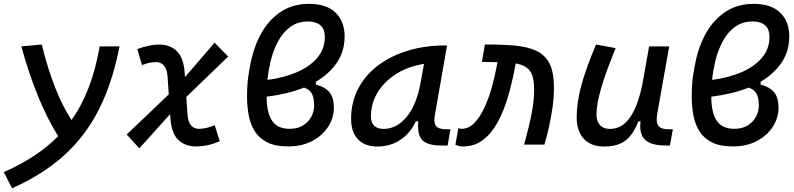

<svg xmlns="http://www.w3.org/2000/svg" viewBox="-62 -762 4184 1012"><path d="M1.5 230.5 -42 145Q45.9 106.4 117.2 59.6Q188.5 12.7 244.6 -44.4Q131.3 -224.6 50.3 -517.6L158.2 -527.3Q219.7 -275.4 314.9 -129.4Q370.1 -207 406.5 -303.2Q442.9 -399.4 463.4 -517.6H567.9Q531.2 -327.6 460 -186.3Q388.7 -44.9 276.1 56.6Q163.6 158.2 1.5 230.5Z M672.4 20 606 -53.2 827.6 -264.6 821.3 -357.4Q818.4 -397.9 802.2 -416.3Q786.1 -434.6 762.2 -434.6Q742.7 -434.6 724.6 -430.9Q706.5 -427.2 686.5 -418.5L661.6 -503.4Q729 -527.3 776.4 -527.3Q834.5 -527.3 870.4 -492.2Q906.2 -457 911.6 -376.5L913.1 -356L1069.3 -537.1L1140.6 -463.9L919.9 -251L926.3 -160.2Q929.2 -119.6 944.8 -101.3Q960.4 -83 985.4 -83Q1026.4 -83 1069.8 -102.5L1096.2 -17.6Q1033.2 9.8 971.2 9.8Q912.6 9.8 877 -25.4Q841.3 -60.5 835.9 -141.1L834.5 -160.2Z M1603 -331.1V-316.4Q1652.3 -303.2 1675 -275.1Q1697.8 -247.1 1697.8 -194.3Q1697.8 -141.1 1668 -94.5Q1638.2 -47.9 1584 -19Q1529.8 9.8 1456.5 9.8Q1390.1 9.8 1347.7 -11.2Q1305.2 -32.2 1281.7 -68.8Q1258.3 -105.5 1249.3 -152.6Q1240.2 -199.7 1240.2 -252Q1240.2 -317.9 1247.6 -365.2Q1254.9 -412.6 1264.2 -453.6Q1283.2 -534.7 1323 -599.9Q1362.8 -665 1423.8 -703.4Q1484.9 -741.7 1567.4 -741.7Q1658.7 -741.7 1706.5 -695.3Q1754.4 -648.9 1754.4 -570.8Q1754.4 -491.2 1713.4 -431.4Q1672.4 -371.6 1603 -331.1ZM1347.7 -340.8Q1434.6 -352.1 1502.9 -381.6Q1571.3 -411.1 1610.6 -457.8Q1649.9 -504.4 1649.9 -566.4Q1649.9 -609.9 1626.2 -629.4Q1602.5 -648.9 1561 -648.9Q1507.8 -648.9 1468.8 -620.6Q1429.7 -592.3 1403.8 -544.4Q1377.9 -496.6 1363.8 -437.5Q1358.4 -414.6 1354.2 -390.1Q1350.1 -365.7 1347.7 -340.8ZM1540.5 -300.3Q1496.6 -282.7 1446.8 -270.8Q1397 -258.8 1343.3 -252.4Q1343.8 -168 1372.1 -125.5Q1400.4 -83 1464.8 -83Q1505.9 -83 1534.7 -100.6Q1563.5 -118.2 1578.6 -146.2Q1593.8 -174.3 1593.8 -206.1Q1593.8 -246.6 1581.3 -268.8Q1568.8 -291 1540.5 -300.3Z M1927.2 10.3Q1860.8 10.3 1824.7 -27.8Q1788.6 -65.9 1788.6 -135.3Q1788.6 -223.1 1825.9 -294.7Q1863.3 -366.2 1930.7 -417Q1998 -467.8 2088.4 -495.1Q2178.7 -522.5 2284.7 -522.5H2294.4L2230 -154.8Q2227.5 -141.6 2227.5 -130.4Q2227.5 -109.9 2236.3 -98.1Q2249 -80.6 2292 -80.6H2312L2297.4 4.9H2262.7Q2190.9 4.9 2163.6 -23.9Q2141.6 -47.4 2141.6 -97.7Q2141.6 -109.4 2142.6 -122.6H2129.9Q2100.1 -59.1 2047.6 -24.4Q1995.1 10.3 1927.2 10.3ZM1959 -82.5Q2029.3 -82.5 2081.5 -146Q2133.8 -209.5 2154.8 -325.7L2172.9 -425.3Q2092.8 -413.1 2029.5 -374.3Q1966.3 -335.4 1929.7 -277.1Q1893.1 -218.8 1893.1 -147.5Q1893.1 -116.2 1910.4 -99.4Q1927.7 -82.5 1959 -82.5Z M2700.7 0Q2712.4 -43 2724.6 -92.3Q2736.8 -141.6 2745.1 -192.1Q2753.4 -242.7 2753.4 -288.6Q2753.4 -359.9 2730.2 -389.4Q2707 -418.9 2656.2 -427.7L2650.4 -397.9Q2635.7 -319.8 2613.8 -246.6Q2591.8 -173.3 2560.1 -115.7Q2528.3 -58.1 2483.6 -24.2Q2439 9.8 2378.9 9.8Q2368.2 9.8 2359.4 8.1Q2350.6 6.3 2338.4 1L2354 -86.4Q2361.3 -84.5 2363.3 -84Q2365.2 -83 2371.1 -83Q2407.7 -83 2437.3 -113Q2466.8 -143.1 2489.7 -191.4Q2512.7 -239.7 2528.8 -296.9Q2544.9 -354 2555.2 -408.2L2560.1 -434.1Q2551.3 -434.6 2542 -434.6Q2532.2 -434.6 2522.5 -435.1Q2512.2 -435.1 2501 -435.5Q2489.7 -435.5 2478 -435.5L2493.7 -527.3Q2585.9 -527.8 2654.3 -521.5Q2722.7 -515.1 2768.1 -492.7Q2813.5 -470.2 2835.7 -424.1Q2857.9 -377.9 2857.9 -298.8Q2857.9 -251.5 2850.6 -198.5Q2843.3 -145.5 2831.8 -94.2Q2820.3 -43 2807.6 0Z M3121.1 10.3Q3052.7 10.3 3015.1 -30.5Q2977.5 -71.3 2977.5 -145Q2977.5 -219.7 3001.7 -310.3Q3025.9 -400.9 3079.6 -527.3L3183.1 -508.3Q3129.9 -378.9 3106 -295.7Q3082 -212.4 3082 -157.2Q3082 -121.6 3100.6 -102.1Q3119.1 -82.5 3152.8 -82.5Q3217.8 -82.5 3260.3 -145.3Q3302.7 -208 3325.2 -325.7V-325.2L3359.4 -517.6H3465.3L3402.8 -165.5Q3399.4 -147.5 3399.4 -133.3Q3399.4 -111.3 3407.7 -99.6Q3420.4 -80.6 3463.4 -80.6H3484.4L3469.2 4.9H3446.3Q3369.1 4.9 3337.9 -25.4Q3312.5 -49.8 3312.5 -97.7Q3312.5 -109.4 3314 -122.6H3303.2Q3286.6 -81.5 3264.9 -51.8Q3243.2 -22 3209 -5.9Q3174.8 10.3 3121.1 10.3Z M3946.8 -331.1V-316.4Q3996.1 -303.2 4018.8 -275.1Q4041.5 -247.1 4041.5 -194.3Q4041.5 -141.1 4011.7 -94.5Q3981.9 -47.9 3927.7 -19Q3873.5 9.8 3800.3 9.8Q3733.9 9.8 3691.4 -11.2Q3648.9 -32.2 3625.5 -68.8Q3602.1 -105.5 3593 -152.6Q3584 -199.7 3584 -252Q3584 -317.9 3591.3 -365.2Q3598.6 -412.6 3607.9 -453.6Q3627 -534.7 3666.7 -599.9Q3706.5 -665 3767.6 -703.4Q3828.6 -741.7 3911.1 -741.7Q4002.4 -741.7 4050.3 -695.3Q4098.1 -648.9 4098.1 -570.8Q4098.1 -491.2 4057.1 -431.4Q4016.1 -371.6 3946.8 -331.1ZM3691.4 -340.8Q3778.3 -352.1 3846.7 -381.6Q3915 -411.1 3954.3 -457.8Q3993.7 -504.4 3993.7 -566.4Q3993.7 -609.9 3970 -629.4Q3946.3 -648.9 3904.8 -648.9Q3851.6 -648.9 3812.5 -620.6Q3773.4 -592.3 3747.6 -544.4Q3721.7 -496.6 3707.5 -437.5Q3702.1 -414.6 3698 -390.1Q3693.8 -365.7 3691.4 -340.8ZM3884.3 -300.3Q3840.3 -282.7 3790.5 -270.8Q3740.7 -258.8 3687 -252.4Q3687.5 -168 3715.8 -125.5Q3744.1 -83 3808.6 -83Q3849.6 -83 3878.4 -100.6Q3907.2 -118.2 3922.4 -146.2Q3937.5 -174.3 3937.5 -206.1Q3937.5 -246.6 3925 -268.8Q3912.6 -291 3884.3 -300.3Z"/></svg>

Font: CaskaydiaCove NFP
Style: Italic
Weight: 400
Italic angle: -10°
Designer: Aaron Bell
Foundry: Saja Typeworks
Version: Version 2111.001; VTT 6.35;Nerd Fonts 3.1.1